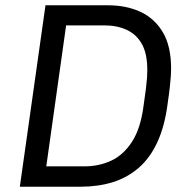

<svg xmlns="http://www.w3.org/2000/svg" viewBox="-20 -706 716 726"><path d="M55 0 152 -686H389Q457 -686 510.5 -661.5Q564 -637 595.5 -584.5Q627 -532 627 -446Q627 -434 626 -419Q625 -404 622.5 -380Q620 -356 614 -315Q603 -229 575 -168.5Q547 -108 504 -71Q461 -34 406 -17Q351 0 285 0ZM155 -77H300Q354 -77 400.5 -98.5Q447 -120 479.5 -170.5Q512 -221 523 -307Q529 -348 532 -372.5Q535 -397 536 -412.5Q537 -428 537 -441Q537 -503 516.5 -539.5Q496 -576 459.5 -593Q423 -610 375 -610H230Z"/></svg>

Font: Chivo Medium Light
Style: Italic
Weight: 300
Italic angle: -8.05°
Version: Version 2.002